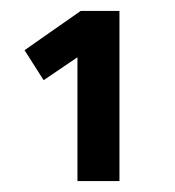

<svg xmlns="http://www.w3.org/2000/svg" viewBox="-20 -810 320 352"><path d="M122 -705 60 -663 25 -718 128 -790H199V-478H122Z"/></svg>

Font: sheba-seeBold
Style: Regular
Weight: 600
Designer: Mohamed Galeb, the designers
Foundry: Kief Type Foundry
Version: Version 2.010; ttfautohint (v1.5.33-1714) -l 8 -r 50 -G 200 